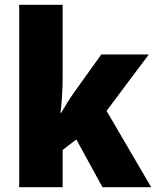

<svg xmlns="http://www.w3.org/2000/svg" viewBox="-20 -780 650 800"><path d="M241 -460V-760H60V0H241V-155L298 -199L407 0H610L424 -318L600 -553H402L288 -394C272 -372 250 -336 235 -310H232C238 -356 241 -413 241 -460Z"/></svg>

Font: Noto Sans Thai SemCond Blk
Style: Regular
Weight: 900
Width: 4
Designer: Monotype Design Team
Foundry: Monotype Imaging Inc.
Version: Version 2.002